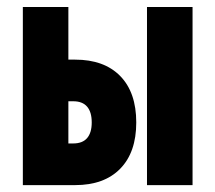

<svg xmlns="http://www.w3.org/2000/svg" viewBox="-20 -538 626 558"><path d="M88.9 0V-121.1H192.9Q219.7 -121.1 233.2 -136.7Q246.6 -152.3 246.6 -182.1Q246.6 -212.4 233.2 -228Q219.7 -243.7 192.9 -243.7H79.1V-364.7H198.2Q282.7 -364.7 329.3 -317.1Q376 -269.5 376 -182.1Q376 -95.2 329.3 -47.6Q282.7 0 198.2 0ZM46.4 0V-517.6H178.7V0ZM407.2 0V-517.6H539.6V0Z"/></svg>

Font: Cascadia Code
Style: Regular
Weight: 400
Monospace: yes
Designer: Aaron Bell
Foundry: Saja Typeworks
Version: Version 2106.017